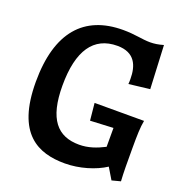

<svg xmlns="http://www.w3.org/2000/svg" viewBox="-130 -828 916 956"><g transform="rotate(20 328.5 -350.0)"><path d="M614 -322H352L361 -231L483 -237V-137C440 -115 398 -100 350 -100C235 -100 172 -171 172 -349C172 -535 237 -628 362 -628C456 -628 479 -564 479 -495C479 -486 479 -477 478 -468L589 -481L578 -711C551 -703 529 -700 508 -700C465 -700 427 -712 362 -712C156 -712 41 -584 41 -321C41 -44 174 12 315 12C392 12 474 -13 527 -48L563 12L609 0C606 -49 606 -94 606 -171C606 -246 607 -284 614 -322Z"/></g></svg>

Font: CantoraOne
Style: Regular
Weight: 400
Designer: Pablo Impallari, Rodrigo Fuenzalida
Foundry: Pablo Impallari
Version: Version 1.001